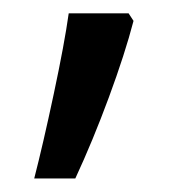

<svg xmlns="http://www.w3.org/2000/svg" viewBox="-20 -136 285 285"><path d="M170.9 -116.2 178.2 -105Q165.5 -56.2 141.6 8.5Q117.7 73.2 91.8 128.9H30.8Q43.9 78.1 59.8 3.4Q75.7 -71.3 82 -116.2Z"/></svg>

Font: f3_21440 
Style: Regular
Weight: 400
Foundry: Ascender Corporation
Version: Version 1.10